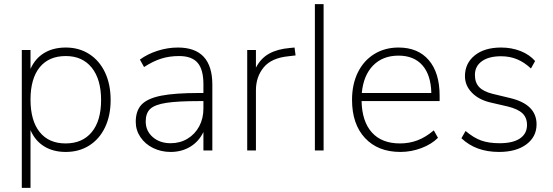

<svg xmlns="http://www.w3.org/2000/svg" viewBox="-20 -725 2664 925"><path d="M513 -243Q513 -168 486 -111.5Q459 -55 410 -24Q361 7 297 7Q236 7 192.5 -20Q149 -47 127 -98V180H85V-484H127V-393Q149 -443 192.5 -469.5Q236 -496 297 -496Q361 -496 410 -464.5Q459 -433 486 -376Q513 -319 513 -243ZM467 -243Q467 -343 422 -399Q377 -455 297 -455Q215 -455 171 -400.5Q127 -346 127 -245Q127 -144 171 -89Q215 -34 296 -34Q377 -34 422 -88.5Q467 -143 467 -243Z M1003 -317V0H960V-89Q938 -43 896.5 -18Q855 7 802 7Q756 7 717.5 -12Q679 -31 656.5 -64.5Q634 -98 634 -138Q634 -192 662.5 -221.5Q691 -251 756.5 -264Q822 -277 940 -277H960V-319Q960 -390 932 -422.5Q904 -455 843 -455Q796 -455 756.5 -442.5Q717 -430 674 -402L654 -438Q691 -465 739.5 -480.5Q788 -496 837 -496Q1003 -496 1003 -317ZM960 -202V-238H941Q836 -238 781 -229.5Q726 -221 704 -200.5Q682 -180 682 -140Q682 -94 716 -64.5Q750 -35 802 -35Q847 -35 883 -56.5Q919 -78 939.5 -116Q960 -154 960 -202Z M1404 -458 1370 -454Q1288 -446 1250.5 -400.5Q1213 -355 1213 -290V0H1171V-484H1213V-399Q1236 -444 1276.5 -466.5Q1317 -489 1378 -494L1399 -496Z M1497 0V-705H1539V0Z M2098 -238H1722Q1724 -140 1771.5 -87Q1819 -34 1907 -34Q1952 -34 1991.5 -49Q2031 -64 2070 -97L2090 -61Q2059 -30 2010 -11.5Q1961 7 1909 7Q1801 7 1738.5 -60Q1676 -127 1676 -244Q1676 -319 1704 -376Q1732 -433 1783 -464.5Q1834 -496 1900 -496Q1994 -496 2046 -435Q2098 -374 2098 -264ZM1723 -277H2058Q2056 -364 2015 -410.5Q1974 -457 1900 -457Q1824 -457 1777.5 -409.5Q1731 -362 1723 -277Z M2203 -59 2223 -94Q2262 -61 2298.5 -48Q2335 -35 2387 -35Q2451 -35 2485 -58Q2519 -81 2519 -123Q2519 -158 2497 -179Q2475 -200 2426 -212L2344 -231Q2287 -244 2253.5 -278.5Q2220 -313 2220 -358Q2220 -420 2267 -458Q2314 -496 2394 -496Q2445 -496 2488 -479Q2531 -462 2558 -431L2538 -395Q2506 -425 2471 -439.5Q2436 -454 2394 -454Q2335 -454 2301.5 -430Q2268 -406 2268 -364Q2268 -327 2288.5 -305.5Q2309 -284 2353 -273L2436 -253Q2565 -223 2565 -126Q2565 -66 2516 -29.5Q2467 7 2384 7Q2272 7 2203 -59Z"/></svg>

Font: wassup Sans
Style: Light
Weight: 200
Version: Version 2.001